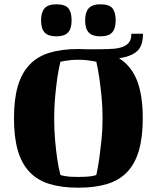

<svg xmlns="http://www.w3.org/2000/svg" viewBox="-20 -858 730 893"><path d="M45 -308Q45 -395 62.5 -456Q80 -517 116.5 -556Q153 -595 209.5 -612.5Q266 -630 344 -630Q354 -630 363 -629.5Q372 -629 381 -629H441Q477 -629 505 -631Q533 -633 552 -640.5Q571 -648 581 -662Q591 -676 591 -701H645Q645 -644 617 -619.5Q589 -595 534 -587Q591 -551 617.5 -483Q644 -415 644 -308Q644 -221 626.5 -159.5Q609 -98 572.5 -59Q536 -20 479 -2.5Q422 15 344 15Q266 15 209.5 -2.5Q153 -20 116.5 -59Q80 -98 62.5 -159.5Q45 -221 45 -308ZM232 -308Q232 -251 236.5 -203Q241 -155 246 -120Q252 -79 261 -44Q271 -41 283 -39Q294 -37 309 -36Q324 -35 344 -35Q364 -35 380 -36Q396 -37 407 -39Q419 -41 428 -44Q436 -81 442 -123Q447 -159 452 -206.5Q457 -254 457 -308Q457 -364 452 -412Q447 -460 442 -495Q436 -536 428 -571Q418 -573 406 -575Q395 -577 379.5 -578.5Q364 -580 344 -580Q324 -580 309 -578.5Q294 -577 283 -575Q271 -573 261 -571Q252 -534 246 -492Q241 -456 236.5 -408.5Q232 -361 232 -308ZM171 -763Q171 -801 187.5 -819.5Q204 -838 242 -838Q283 -838 298 -819.5Q313 -801 313 -763Q313 -725 296.5 -707Q280 -689 242 -689Q204 -689 187.5 -707Q171 -725 171 -763ZM376 -763Q376 -801 392.5 -819.5Q409 -838 447 -838Q488 -838 503 -819.5Q518 -801 518 -763Q518 -725 501.5 -707Q485 -689 447 -689Q409 -689 392.5 -707Q376 -725 376 -763Z"/></svg>

Font: Bigshot One
Style: Regular
Weight: 400
Designer: Gesine Todt
Foundry: Gesine Todt
Version: Version 1.000